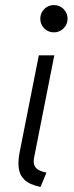

<svg xmlns="http://www.w3.org/2000/svg" viewBox="-20 -735 295 763"><path d="M141.1 7.8Q97.2 -1 77.1 -20.8Q57.1 -40.5 54.2 -68.6Q51.3 -96.7 58.1 -130.4L134.3 -515.1H195.8L116.2 -112.3Q111.3 -88.4 117.4 -76.2Q123.5 -64 136.2 -58.1Q148.9 -52.2 164.6 -48.8ZM194.3 -606.4Q171.4 -606.4 155.8 -622.3Q140.1 -638.2 140.1 -660.6Q140.1 -683.1 155.8 -699Q171.4 -714.8 194.3 -714.8Q216.8 -714.8 232.7 -699Q248.5 -683.1 248.5 -660.6Q248.5 -638.2 232.7 -622.3Q216.8 -606.4 194.3 -606.4Z"/></svg>

Font: Reddit Sans Light
Style: Italic
Weight: 300
Italic angle: -11.25°
Designer: Stephen Hutchings
Version: Version 1.013